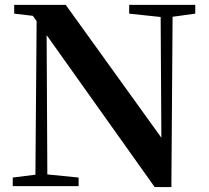

<svg xmlns="http://www.w3.org/2000/svg" viewBox="-20 -762 854 786"><path d="M779.3 -742.2V-706.1L686.5 -693.4L681.6 3.9H613.3L170.9 -618.2L173.8 -47.9L301.8 -35.2V0H32.2V-35.2L125 -46.9L129.9 -675.8L114.3 -697.3L38.1 -706.1V-742.2H249L640.6 -198.2L637.7 -692.4L508.8 -706.1V-742.2Z"/></svg>

Font: Bpmf Zihi Serif Bold
Style: Bold
Weight: 700
Foundry: But Ko
Version: Version 1.320